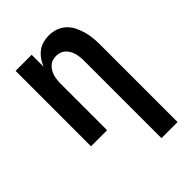

<svg xmlns="http://www.w3.org/2000/svg" viewBox="-218 -624 936 936"><g transform="rotate(-45 250.0 -156.5)"><path d="M330 215V-320Q330 -333 328.5 -346Q327 -359 323.5 -371.5Q320 -384 313.5 -395Q307 -406 297.5 -415Q288 -424 275.5 -428Q263 -432 250 -432Q237 -432 224.5 -428Q212 -424 202.5 -415Q193 -406 186.5 -395Q180 -384 176.5 -371.5Q173 -359 171.5 -346Q170 -333 170 -320V0H59V-520H170V-438Q178 -458 190 -475Q202 -492 218.5 -504.5Q235 -517 255 -522.5Q275 -528 296 -528Q320 -528 343 -520Q366 -512 383.5 -496Q401 -480 412 -458.5Q423 -437 429.5 -414Q436 -391 438.5 -367.5Q441 -344 441 -320V215Z"/></g></svg>

Font: Iosevka SS08 Regular
Style: Bold
Weight: 700
Monospace: yes
Designer: Belleve Invis
Foundry: Belleve Invis
Version: Version 16.3.4; ttfautohint (v1.8.4)